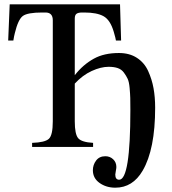

<svg xmlns="http://www.w3.org/2000/svg" viewBox="-20 -682 796 891"><path d="M327 -596V-333Q365 -382 416 -410Q463 -436 532 -436Q581 -436 615.5 -413.5Q650 -391 667.5 -352.5Q685 -314 692.5 -272.5Q700 -231 700 -182Q700 11 642 110Q596 189 515 189Q473 189 442 167Q411 145 411 108Q411 83 426 63Q441 43 469 43Q490 43 505 57Q520 71 520 93Q520 99 517.5 111.5Q515 124 515 128Q515 152 533 152Q585 152 585 -172Q585 -209 584.5 -227.5Q584 -246 581.5 -274Q579 -302 572.5 -316Q566 -330 555 -345Q544 -360 526.5 -366Q509 -372 484 -372Q448 -372 405.5 -352.5Q363 -333 327 -294V-119Q327 -59 343 -40.5Q359 -22 412 -19V0H129V-19Q189 -21 207 -38Q225 -55 225 -119V-588Q225 -624 191 -624H176Q107 -624 85.5 -607.5Q64 -591 49 -529Q45 -514 42 -494H18L25 -662H537L542 -494H518Q517 -503 508 -534Q492 -589 461 -606.5Q430 -624 371 -624H362Q343 -624 335 -618Q327 -612 327 -596Z"/></svg>

Font: STIX Math
Style: Regular
Weight: 400
Designer: MicroPress Inc., with final additions and corrections provided by Coen Hoffman, Elsevier (retired)
Version: Version 1.1.1